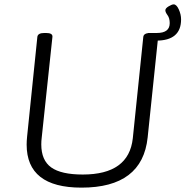

<svg xmlns="http://www.w3.org/2000/svg" viewBox="-20 -853 849 879"><path d="M353 6Q102 6 102 -191Q102 -207 104 -227L151 -684Q153 -702 183 -702H191Q222 -702 220 -684L171 -223Q170 -215 169.5 -207.5Q169 -200 169 -192Q169 -119 214.5 -86.5Q260 -54 359 -54Q570 -54 588 -220L636 -684Q638 -702 668 -702H676Q707 -702 704 -684L656 -224Q632 6 353 6ZM654 -667 658 -702H698Q757 -702 757 -747Q757 -770 747 -783.5Q737 -797 737 -806Q737 -815 752 -824Q767 -833 775 -833Q788 -833 798.5 -810Q809 -787 809 -764Q809 -667 695 -667Z"/></svg>

Font: Asap Semi Expanded Semi Expanded Light
Style: Italic
Weight: 300
Width: 6
Italic angle: -6°
Designer: Pablo Cosgaya
Foundry: Omnibus-Type
Version: Version 3.001; ttfautohint (v1.8.4.7-5d5b)